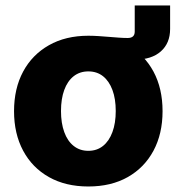

<svg xmlns="http://www.w3.org/2000/svg" viewBox="-20 -676 650 707"><path d="M305.2 -456.5V-544.4Q322.3 -544.4 341.6 -543.2Q360.8 -542 380.4 -540.3Q399.9 -538.6 417.7 -537.4Q435.5 -536.1 450.2 -536.1Q476.1 -536.1 476.1 -559.6V-655.8H606.4V-569.3Q606.4 -517.1 572.3 -486.8Q538.1 -456.5 477.5 -456.5Q436.5 -456.5 391.4 -456.5Q346.2 -456.5 305.2 -456.5ZM305.2 10.7Q221.7 10.7 160.2 -23.9Q98.6 -58.6 65.2 -121.1Q31.7 -183.6 31.7 -266.6Q31.7 -350.1 65.2 -412.4Q98.6 -474.6 160.2 -509.5Q221.7 -544.4 305.2 -544.4Q389.2 -544.4 450.4 -509.5Q511.7 -474.6 545.2 -412.4Q578.6 -350.1 578.6 -266.6Q578.6 -183.6 545.2 -121.1Q511.7 -58.6 450.4 -23.9Q389.2 10.7 305.2 10.7ZM305.2 -120.6Q336.9 -120.6 359.4 -138.7Q381.8 -156.7 394 -189.7Q406.2 -222.7 406.2 -267.1Q406.2 -312 394 -344.7Q381.8 -377.4 359.4 -395.3Q336.9 -413.1 305.2 -413.1Q273.9 -413.1 251.2 -395.3Q228.5 -377.4 216.6 -344.7Q204.6 -312 204.6 -267.1Q204.6 -222.7 216.6 -189.7Q228.5 -156.7 251.2 -138.7Q273.9 -120.6 305.2 -120.6Z"/></svg>

Font: Inter 20pt ExtraBold
Style: Regular
Weight: 800
Version: Version 4.001;git-66647c0bb